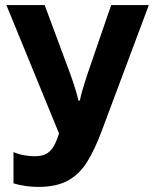

<svg xmlns="http://www.w3.org/2000/svg" viewBox="-20 -734 613 764"><path d="M572.3 -713.9 383.3 -209Q356.9 -138.7 326.7 -89.8Q296.4 -41 250.5 -15.6Q204.6 9.8 131.3 9.8Q106.9 9.8 81.5 6.1Q56.2 2.4 33.7 -4.4V-128.9Q53.7 -120.1 75.9 -116.2Q98.1 -112.3 118.7 -112.3Q147 -112.3 164.8 -122.3Q182.6 -132.3 194.1 -152.6Q205.6 -172.9 214.8 -203.1L5.4 -713.9H157.7L258.8 -441.9Q264.2 -427.2 270.3 -408.9Q276.4 -390.6 282.2 -371.3Q288.1 -352.1 292 -334H297.9Q301.3 -351.6 306.4 -369.6Q311.5 -387.7 317.4 -406Q323.2 -424.3 329.1 -442.4L422.4 -713.9Z"/></svg>

Font: Open Sans SemiCondensed
Style: Bold
Weight: 700
Width: 4
Designer: Monotype Design Team
Foundry: Monotype Imaging Inc.
Version: Version 3.003